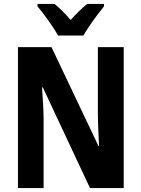

<svg xmlns="http://www.w3.org/2000/svg" viewBox="-20 -953 717 973"><path d="M274 -773H403C426 -816 476 -882 507 -921V-933H422C394 -911 370 -887 338 -852C309 -885 282 -913 256 -933H170V-921C202 -883 252 -814 274 -773ZM607 0V-714H476V-380C476 -335 479 -272 482 -213H479L241 -714H71V0H201V-337C201 -384 198 -447 193 -510H197L436 0Z"/></svg>

Font: Noto Sans Georgian Condensed Bold
Style: Regular
Weight: 700
Width: 3
Designer: Monotype Design Team, Akaki Razmadze
Foundry: Google LLC
Version: Version 2.005